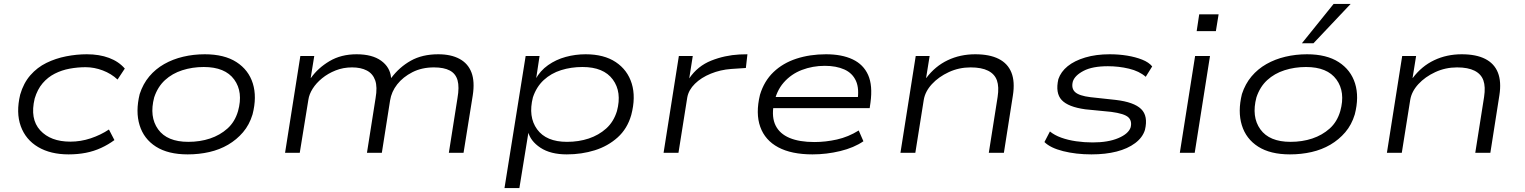

<svg xmlns="http://www.w3.org/2000/svg" viewBox="-20 -780 7782 980"><path d="M330 8Q238 8 174.5 -29.5Q111 -67 86 -136Q61 -205 83 -297Q100 -356 135 -396Q170 -436 217 -459Q264 -482 317.5 -492.5Q371 -503 423 -503Q487 -503 536.5 -484.5Q586 -466 617 -430L580 -374Q548 -404 504.5 -420.5Q461 -437 417 -437Q376 -437 335.5 -429.5Q295 -422 259.5 -404Q224 -386 197.5 -355Q171 -324 157 -277Q132 -173 185 -115Q238 -57 339 -57Q392 -57 443 -74Q494 -91 536 -119L564 -65Q533 -42 496 -25Q459 -8 418 0Q377 8 330 8Z M938 8Q838 8 776 -31.5Q714 -71 692.5 -141Q671 -211 693 -300Q710 -352 742 -390Q774 -428 818 -453Q862 -478 915 -490.5Q968 -503 1025 -503Q1125 -503 1187 -463Q1249 -423 1270.5 -354Q1292 -285 1269 -196Q1253 -143 1220.5 -105Q1188 -67 1144.5 -41.5Q1101 -16 1048.5 -4Q996 8 938 8ZM941 -56Q1001 -56 1052 -73Q1103 -90 1141 -124Q1179 -158 1195 -213Q1222 -310 1175.5 -374Q1129 -438 1020 -438Q962 -438 910.5 -421.5Q859 -405 822 -371Q785 -337 767 -283Q741 -184 787 -120Q833 -56 941 -56Z M1435 0 1513 -494H1584L1566 -383L1567 -382Q1603 -433 1662 -468Q1721 -503 1800 -503Q1880 -503 1925.5 -470Q1971 -437 1976 -384L1977 -382Q2018 -437 2076.5 -470Q2135 -503 2217 -503Q2282 -503 2325.5 -479.5Q2369 -456 2386.5 -410Q2404 -364 2393 -293L2346 0H2271L2315 -279Q2325 -336 2315.5 -370Q2306 -404 2276 -420Q2246 -436 2195 -436Q2133 -436 2085 -411.5Q2037 -387 2007.5 -349.5Q1978 -312 1971 -267L1929 0H1853L1897 -279Q1907 -336 1895 -370Q1883 -404 1852.5 -420Q1822 -436 1777 -436Q1732 -436 1693 -420.5Q1654 -405 1624 -380.5Q1594 -356 1576 -327.5Q1558 -299 1554 -271L1510 0Z M2555 180 2663 -494H2734L2716 -375H2713Q2737 -419 2777.5 -447.5Q2818 -476 2867.5 -489.5Q2917 -503 2969 -503Q3063 -503 3123 -463Q3183 -423 3204.5 -353.5Q3226 -284 3202 -193Q3182 -123 3132.5 -78.5Q3083 -34 3016 -13Q2949 8 2873 8Q2790 8 2738.5 -26Q2687 -60 2675 -109H2678L2631 180ZM2874 -56Q2934 -56 2985 -73Q3036 -90 3074 -124Q3112 -158 3129 -213Q3155 -310 3108 -374Q3061 -438 2953 -438Q2895 -438 2844 -422Q2793 -406 2755.5 -371.5Q2718 -337 2700 -283Q2675 -184 2721.5 -120Q2768 -56 2874 -56Z M3367 0 3445 -494H3516L3498 -380Q3541 -443 3610 -470.5Q3679 -498 3755 -502L3795 -503L3787 -433L3712 -428Q3657 -424 3608 -404Q3559 -384 3527 -352.5Q3495 -321 3488 -283L3443 0Z M4127 8Q4020 8 3952.5 -28Q3885 -64 3860.5 -132.5Q3836 -201 3859 -296Q3880 -366 3928 -412Q3976 -458 4045 -480.5Q4114 -503 4196 -503Q4277 -503 4332 -477Q4387 -451 4411 -397.5Q4435 -344 4423 -256L4419 -228H3903L3912 -285H4386L4356 -262Q4367 -327 4349 -367Q4331 -407 4289.5 -425.5Q4248 -444 4190 -444Q4128 -444 4073 -423Q4018 -402 3980 -358.5Q3942 -315 3930 -249L3929 -245Q3918 -181 3939 -139Q3960 -97 4010 -76Q4060 -55 4137 -55Q4194 -55 4252 -68Q4310 -81 4363 -114L4387 -59Q4339 -26 4269 -9Q4199 8 4127 8Z M4576 0 4654 -494H4725L4707 -382H4708Q4753 -442 4817 -472.5Q4881 -503 4958 -503Q5031 -503 5077.5 -479.5Q5124 -456 5142.5 -409.5Q5161 -363 5150 -293L5104 0H5027L5072 -285Q5080 -337 5068.5 -369.5Q5057 -402 5023.5 -419Q4990 -436 4934 -436Q4875 -436 4823 -412Q4771 -388 4736.5 -350.5Q4702 -313 4695 -270L4652 0Z M5551 8Q5472 8 5406.5 -8.5Q5341 -25 5311 -55L5339 -109Q5362 -90 5396.5 -77.5Q5431 -65 5472.5 -59Q5514 -53 5557 -53Q5636 -53 5688 -75Q5740 -97 5751 -130Q5759 -163 5739 -181.5Q5719 -200 5652 -209L5520 -222Q5432 -234 5399 -269.5Q5366 -305 5382 -376Q5395 -414 5429.5 -442Q5464 -470 5519 -486.5Q5574 -503 5644 -503Q5691 -503 5733.5 -496Q5776 -489 5810 -475.5Q5844 -462 5861 -441L5828 -388Q5795 -417 5742.5 -429.5Q5690 -442 5635 -442Q5556 -442 5511 -418.5Q5466 -395 5456 -364Q5447 -329 5467.5 -310Q5488 -291 5546 -284L5675 -270Q5768 -259 5804.5 -223.5Q5841 -188 5824 -117Q5812 -78 5774 -49.5Q5736 -21 5679.5 -6.5Q5623 8 5551 8Z M6088 -621 6101 -707H6200L6186 -621ZM6002 0 6080 -494H6156L6078 0Z M6564 8Q6464 8 6402 -31.5Q6340 -71 6318.5 -141Q6297 -211 6319 -300Q6336 -352 6368 -390Q6400 -428 6444 -453Q6488 -478 6541 -490.5Q6594 -503 6651 -503Q6751 -503 6813 -463Q6875 -423 6896.5 -354Q6918 -285 6895 -196Q6879 -143 6846.5 -105Q6814 -67 6770.5 -41.5Q6727 -16 6674.5 -4Q6622 8 6564 8ZM6567 -56Q6627 -56 6678 -73Q6729 -90 6767 -124Q6805 -158 6821 -213Q6848 -310 6801.5 -374Q6755 -438 6646 -438Q6588 -438 6536.5 -421.5Q6485 -405 6448 -371Q6411 -337 6393 -283Q6367 -184 6413 -120Q6459 -56 6567 -56ZM6625 -559 6787 -760H6874L6684 -559Z M7059 0 7137 -494H7208L7190 -382H7191Q7236 -442 7300 -472.5Q7364 -503 7441 -503Q7514 -503 7560.5 -479.5Q7607 -456 7625.5 -409.5Q7644 -363 7633 -293L7587 0H7510L7555 -285Q7563 -337 7551.5 -369.5Q7540 -402 7506.5 -419Q7473 -436 7417 -436Q7358 -436 7306 -412Q7254 -388 7219.5 -350.5Q7185 -313 7178 -270L7135 0Z"/></svg>

Font: Nunito Sans 7pt Expanded Light
Style: Italic
Weight: 300
Width: 7
Italic angle: -9°
Designer: Vernon Adams
Foundry: Vernon Adams
Version: Version 3.101;gftools[0.9.27]